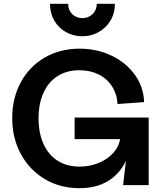

<svg xmlns="http://www.w3.org/2000/svg" viewBox="-20 -970 864 1006"><path d="M44 -351Q44 -456 89 -539Q134 -622 214.5 -668.5Q295 -715 397 -715Q489 -715 565.5 -678Q642 -641 687.5 -577Q733 -513 735 -435L596 -425Q593 -477 567 -517.5Q541 -558 496.5 -580Q452 -602 396 -602Q330 -602 282 -571.5Q234 -541 208 -484Q182 -427 182 -350Q182 -273 208 -215.5Q234 -158 282.5 -127.5Q331 -97 397 -97Q450 -97 496.5 -116Q543 -135 573 -168Q603 -201 609 -241H371V-354H759V0H625L659 -291L679 -301Q675 -199 640.5 -128Q606 -57 544.5 -20.5Q483 16 396 16Q295 16 215 -31.5Q135 -79 89.5 -162.5Q44 -246 44 -351ZM242 -950H337Q337 -917 358.5 -896Q380 -875 411.5 -875Q443 -875 465 -896Q487 -917 487 -950H582Q582 -901 559 -862.5Q536 -824 497 -802Q457.9 -780 411.5 -780Q365.1 -780 326 -801.5Q287 -823 264.5 -862Q242 -901 242 -950Z"/></svg>

Font: Uncut Sans Variable
Style: Regular
Weight: 400
Designer: Kasper Nordkvist
Foundry: UNCUT.wtf
Version: Version 1.303;Glyphs 3.1.2 (3151)